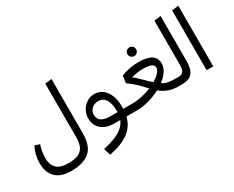

<svg xmlns="http://www.w3.org/2000/svg" viewBox="-134 -1298 2561 2103"><g transform="rotate(-30 1146.5 -246.5)"><path d="M619 -766V-85Q619 84 536.5 150Q454 216 310 216Q174 216 109.5 150Q45 84 45 -33Q45 -133 92 -229L155 -210Q127 -133 127 -46Q127 33 171.5 79.5Q216 126 318 126Q399 126 446 105Q493 84 514 39Q535 -6 535 -80V-756Z M1228 0H1125Q1100 106 1015 172.5Q930 239 762 274L734 187Q874 156 947.5 111Q1021 66 1047 0H971Q901 0 851.5 -24.5Q802 -49 776.5 -91.5Q751 -134 751 -188Q751 -242 776.5 -288.5Q802 -335 846 -362.5Q890 -390 943 -390Q998 -390 1042.5 -357Q1087 -324 1112 -262Q1137 -200 1137 -116V-90H1236L1248 -46ZM1064 -90V-102Q1064 -202 1031.5 -251.5Q999 -301 941 -301Q890 -301 857 -270Q824 -239 824 -192Q824 -141 861.5 -115.5Q899 -90 978 -90Z M1847 -45 1827 0H1785Q1717 0 1662 -20Q1607 -40 1557 -80Q1487 -43 1409.5 -21.5Q1332 0 1267 0H1228L1208 -45L1236 -90H1251Q1311 -90 1374 -103.5Q1437 -117 1494 -141L1470 -167Q1430 -211 1394 -244.5Q1358 -278 1302 -318L1313 -408Q1416 -450 1533 -450Q1648 -450 1699 -414.5Q1750 -379 1750 -310Q1750 -261 1719 -214.5Q1688 -168 1634 -128Q1668 -105 1703 -97.5Q1738 -90 1805 -90H1835ZM1485 -257Q1538 -204 1569 -178Q1619 -207 1648 -239.5Q1677 -272 1677 -301Q1677 -332 1642 -347Q1607 -362 1533 -362Q1475 -362 1393 -341Q1422 -318 1450.5 -290Q1479 -262 1485 -257ZM1475 -585Q1475 -608 1491 -624Q1507 -640 1530 -640Q1553 -640 1569 -624Q1585 -608 1585 -585Q1585 -562 1569 -546Q1553 -530 1530 -530Q1507 -530 1491 -546Q1475 -562 1475 -585Z M1807 -45 1835 -90Q1879 -90 1897 -116Q1915 -142 1915 -205V-756L1999 -766V-201Q1999 -121 1978 -77Q1957 -33 1919.5 -16.5Q1882 0 1827 0Z M2139 0V-756L2223 -767V0Z"/></g></svg>

Font: FiraGOUPP
Style: Medium
Weight: 400
Designer: bBox Type
Foundry: bBox Type GmbH
Version: Version 1.001